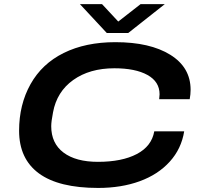

<svg xmlns="http://www.w3.org/2000/svg" viewBox="-20 -905 986 937"><path d="M784.2 -884.8 606 -744.1H501L370.1 -884.8H478L557.1 -799.8L666 -884.8ZM459 12.2Q266.6 12.2 169.9 -58.8Q73.2 -129.9 73.2 -267.1Q73.2 -394.5 128.9 -494.1Q184.6 -593.8 291 -646.5Q397.5 -699.2 543 -699.2Q711.9 -699.2 811 -637.7Q910.2 -576.2 910.2 -466.8Q910.2 -444.8 905.8 -420.9H756.8Q758.8 -436.5 758.8 -444.8Q758.8 -506.3 699.7 -539.1Q640.6 -571.8 538.1 -571.8Q417.5 -571.8 337.4 -514.6Q257.3 -457.5 238.8 -356.9Q230 -312 230 -289.1Q230 -205.6 290 -160.4Q350.1 -115.2 458 -115.2Q575.2 -115.2 647.7 -153.3Q720.2 -191.4 732.9 -264.2H878.9Q865.2 -178.7 808.3 -116Q751.5 -53.2 661.6 -20.5Q571.8 12.2 459 12.2Z"/></svg>

Font: Archivo Expanded SemiBold
Style: Italic
Weight: 600
Width: 7
Italic angle: -10°
Designer: Hector Gatti
Foundry: Omnibus-Type
Version: Version 2.001